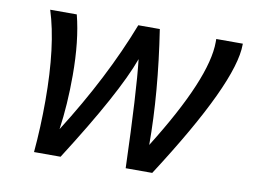

<svg xmlns="http://www.w3.org/2000/svg" viewBox="-62 -601 921 695"><g transform="rotate(10 398.5 -254.0)"><path d="M536.1 4.9H438.5Q429.2 -277.8 416 -392.1Q368.7 -260.7 199.2 4.9H101.6Q109.9 -87.9 109.9 -184.6Q109.9 -387.2 69.8 -512.7H167.5Q191.4 -419.9 191.4 -292.5Q191.4 -184.6 178.2 -92.8Q314.5 -308.1 393.6 -512.7H472.7Q507.8 -284.2 507.8 -92.8Q680.2 -368.7 680.2 -501.5V-512.7H777.8V-509.8Q777.8 -369.6 536.1 4.9Z"/></g></svg>

Font: Cadman
Style: Italic
Weight: 400
Italic angle: -12°
Designer: Paul James MIller
Foundry: High-Logic / Made with FontCreator
Version: Version 2.114;March 28, 2021;FontCreator 13.0.0.2683 64-bit